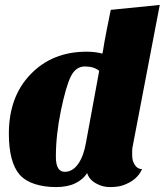

<svg xmlns="http://www.w3.org/2000/svg" viewBox="-20 -740 669 780"><path d="M332 -530Q368 -530 396 -522Q397 -526 399 -537L404 -568Q408 -588 414 -621L430 -700L629 -720L518 -140Q517 -134 517 -124V-108Q517 -86 528 -69.5Q539 -53 557 -53Q537 -6 476 14Q455 20 425.5 20Q396 20 369 4.5Q342 -11 334 -37Q318 -11 286 4.5Q254 20 207.5 20Q161 20 122.5 8Q84 -4 60 -30Q16 -81 16 -197Q16 -347 104 -438Q192 -530 332 -530ZM207 -103Q207 -42 243 -42Q275 -42 297.5 -74Q320 -106 329 -159L383 -452Q362 -470 325 -470Q288 -470 268 -430Q248 -390 227.5 -291Q207 -192 207 -103Z"/></svg>

Font: Sansita One
Style: Regular
Weight: 400
Designer: Pablo Cosgaya
Foundry: Omnibus-Type
Version: Version 1.001